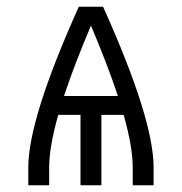

<svg xmlns="http://www.w3.org/2000/svg" viewBox="-20 -550 540 570"><path d="M64 0V-53Q64 -197 214 -530H286Q436 -197 436 -53V0H374V-53Q374 -114 347 -209H281V0H219V-209H153Q126 -114 126 -53V0ZM170 -265H330Q300 -356 250 -474Q200 -356 170 -265Z"/></svg>

Font: Iosevka SS01 Light
Style: Regular
Weight: 300
Monospace: yes
Designer: Belleve Invis
Foundry: Belleve Invis
Version: 2.3.3; ttfautohint (v1.8.3)